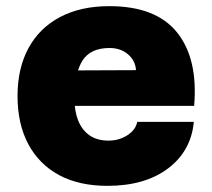

<svg xmlns="http://www.w3.org/2000/svg" viewBox="-20 -592 690 624"><path d="M329 12Q237 12 172 -23Q107 -58 72 -123.5Q37 -189 37 -280Q37 -370 72.5 -435.5Q108 -501 175 -536.5Q242 -572 335 -572Q487 -572 555.5 -486.5Q624 -401 611 -248H182L183 -363L422 -364Q420 -395 396 -415.5Q372 -436 336 -436Q274 -436 248 -395Q222 -354 222 -271Q222 -231 234 -200.5Q246 -170 270.5 -152.5Q295 -135 333 -135Q367 -135 394 -152.5Q421 -170 426 -196H610Q601 -101 526 -44.5Q451 12 329 12Z"/></svg>

Font: Azeret Mono Thin ExtraBold
Style: Regular
Weight: 800
Version: Version 1.002